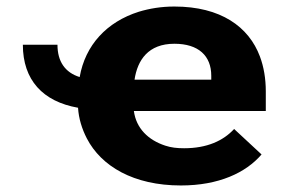

<svg xmlns="http://www.w3.org/2000/svg" viewBox="-20 -558 895 588"><path d="M781 -85 697 -163C664 -127 614 -104 544 -104C522 -104 504 -106 486 -112C434 -129 397 -165 390 -218H794V-278C794 -317 788 -353 776 -385C742 -476 656 -538 514 -538C474 -538 438 -532 405 -522C307 -491 241 -420 224 -322C179 -336 156 -370 156 -421H50C50 -313 111 -247 219 -228C221 -195 231 -163 246 -134C290 -49 389 10 534 10C650 10 733 -29 781 -85ZM627 -326V-314H392C401 -374 434 -424 514 -424C588 -424 627 -387 627 -326Z"/></svg>

Font: Asimov
Style: XWid
Weight: 500
Designer: Google
Version: Version 2.000980; 2014